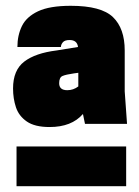

<svg xmlns="http://www.w3.org/2000/svg" viewBox="-20 -814 480 662"><path d="M151 -376Q100 -376 72.5 -395Q45 -414 35 -444Q25 -474 25 -509Q25 -572 63.5 -601.5Q102 -631 175 -640L249 -652Q246 -676 220 -676Q203 -676 196.5 -668Q190 -660 190 -652H40Q40 -692 55.5 -724Q71 -756 111 -775Q151 -794 224 -794Q329 -794 369.5 -755Q410 -716 410 -640V-499L418 -387H273L266 -421Q227 -376 151 -376ZM415 -172H37V-309H415ZM212 -503Q233 -503 250 -516V-563L235 -561Q207 -557 195.5 -552Q184 -547 184 -527Q184 -503 212 -503Z"/></svg>

Font: Tanohe Sans Black
Style: Regular
Weight: 900
Designer: Village Type and Design LLC & Cristiano Sobral
Foundry: Cooper Hewitt Smithsonian Design Museum
Version: Version 1.00;March 11, 2020;FontCreator 12.0.0.2522 64-bit; 